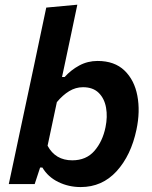

<svg xmlns="http://www.w3.org/2000/svg" viewBox="-20 -764 632 797"><path d="M315 12.5Q265 12.5 222 -8.5Q179 -29.5 156 -68.5H146.5L124 0H16.5Q28 -54 38.8 -104.5Q49.5 -155 62.5 -216.5L121.5 -493Q134.5 -555.5 147 -614.2Q159.5 -673 172 -732.5L301 -744.5Q288.5 -685 275.5 -623.2Q262.5 -561.5 248 -493.5L237.5 -444.5H248.5Q274.5 -473.5 309.2 -492.2Q344 -511 385 -511Q455.5 -511 496.8 -471.2Q538 -431.5 550.2 -366.5Q562.5 -301.5 546.5 -226Q524 -119 464 -53.2Q404 12.5 315 12.5ZM280 -98.5Q338 -98.5 372 -137.8Q406 -177 418 -236Q427 -279.5 420.2 -317.2Q413.5 -355 389.8 -378.5Q366 -402 324.5 -402Q294 -402 267 -385.5Q240 -369 216 -340L177.5 -159Q210 -98.5 280 -98.5Z"/></svg>

Font: Commissioner SemiBold
Style: Italic
Weight: 600
Italic angle: -12°
Designer: Kostas Bartsokas
Foundry: Kostas Bartsokas
Version: Version 1.000; ttfautohint (v1.8.3)